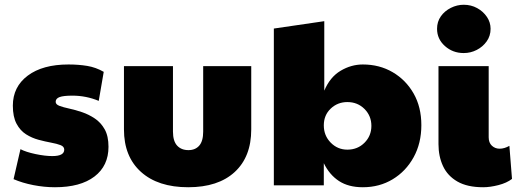

<svg xmlns="http://www.w3.org/2000/svg" viewBox="-20 -779 2173 807"><path d="M211 8Q166 8 120 -1Q74 -10 37 -26L66 -152Q89 -140 129 -131.5Q169 -123 200 -123Q250 -123 250 -150Q250 -163 234.5 -169Q219 -175 194.5 -179.5Q170 -184 142 -191.5Q114 -199 89.5 -214.5Q65 -230 49.5 -259Q34 -288 34 -335Q34 -414 96.5 -461Q159 -508 268 -508Q310 -508 346.5 -502Q383 -496 416 -477L395 -355Q342 -377 284 -377Q247 -377 230.5 -371Q214 -365 214 -351Q214 -340 230 -334Q246 -328 271.5 -322.5Q297 -317 325 -307.5Q353 -298 378.5 -281Q404 -264 420 -235.5Q436 -207 436 -162Q436 -82 377 -37Q318 8 211 8Z M771 8Q644 8 572.5 -56.5Q501 -121 501 -235V-501H707V-226Q707 -186 724.5 -167Q742 -148 772 -148Q801 -148 817.5 -167Q834 -186 834 -226V-501H1036V-235Q1036 -120 966.5 -56Q897 8 771 8Z M1505 8Q1445 8 1405 -18Q1365 -44 1341 -93V0H1131V-659L1343 -690V-398Q1367 -455 1411.5 -481.5Q1456 -508 1505 -508Q1575 -508 1630.5 -475.5Q1686 -443 1718.5 -386Q1751 -329 1751 -253Q1751 -177 1718.5 -118Q1686 -59 1630.5 -25.5Q1575 8 1505 8ZM1440 -150Q1483 -150 1512 -179Q1541 -208 1541 -250Q1541 -292 1512 -321Q1483 -350 1440 -350Q1399 -350 1370 -322.5Q1341 -295 1341 -252Q1341 -209 1370 -179.5Q1399 -150 1440 -150Z M2011 8Q1944 8 1902.5 -16Q1861 -40 1842 -81Q1823 -122 1823 -173V-501H2034V-202Q2034 -179 2047.5 -166.5Q2061 -154 2080 -154Q2100 -154 2121 -166L2132 -27Q2110 -10 2075 -1Q2040 8 2011 8ZM1929 -556Q1883 -556 1850 -585.5Q1817 -615 1817 -658Q1817 -688 1833 -710.5Q1849 -733 1875 -746Q1901 -759 1929 -759Q1960 -759 1985.5 -745Q2011 -731 2026.5 -708Q2042 -685 2042 -658Q2042 -628 2025.5 -605Q2009 -582 1983.5 -569Q1958 -556 1929 -556Z"/></svg>

Font: Paytone One
Style: Regular
Weight: 400
Designer: Vernon Adams
Foundry: Vernon Adams
Version: Version 1.002; ttfautohint (v1.8.4.7-5d5b);gftools[0.9.23]